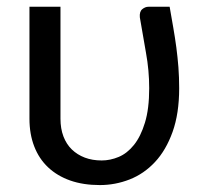

<svg xmlns="http://www.w3.org/2000/svg" viewBox="-20 -526 592 554"><path d="M469.5 -506.5Q475 -475 480 -446.2Q485 -417.5 488.8 -389.2Q492.5 -361 494.8 -332Q497 -303 497 -271.5Q497 -198.5 478 -145.5Q459 -92.5 427.2 -58.5Q395.5 -24.5 354 -8.2Q312.5 8 268 8Q220 8 182.5 -5.2Q145 -18.5 118.8 -43.2Q92.5 -68 78.8 -103.5Q65 -139 65 -183.5V-506.5H154.5V-183.5Q154.5 -155 163 -132.5Q171.5 -110 187.2 -94.8Q203 -79.5 224.8 -71.2Q246.5 -63 273.5 -63Q298 -63 322.5 -73.2Q347 -83.5 366.5 -107.8Q386 -132 398.2 -172Q410.5 -212 410.5 -271.5Q410.5 -323 401.2 -373.8Q392 -424.5 383.5 -476Q382 -492.5 390.5 -499.5Q399 -506.5 408.5 -506.5Z"/></svg>

Font: Lato 2
Style: Regular
Weight: 400
Designer: Lukasz Dziedzic with Adam Twardoch and Botio Nikoltchev
Foundry: tyPoland Lukasz Dziedzic
Version: Version 2.015; 2015-08-06; http://www.latofonts.com/